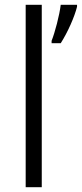

<svg xmlns="http://www.w3.org/2000/svg" viewBox="-20 -780 341 800"><path d="M154 0V-760H87V0ZM301 -752V-760H233C228 -717 209 -645 195 -610V-600H233C262 -645 291 -711 301 -752Z"/></svg>

Font: Noto Sans Thaana Light
Style: Regular
Weight: 300
Designer: David Williams
Foundry: Google Inc.
Version: Version 3.001